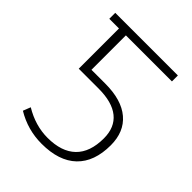

<svg xmlns="http://www.w3.org/2000/svg" viewBox="-207 -851 982 982"><g transform="rotate(45 284.5 -360.0)"><path d="M53 -730H506V-687H173V-438H273Q391 -438 453.5 -385Q516 -332 516 -235Q516 -116 450.5 -53Q385 10 260 10Q159 10 73 -42L89 -83Q172 -33 260 -33Q361 -33 413.5 -84Q466 -135 466 -235Q466 -314 415.5 -355Q365 -396 266 -396H123V-687H53Z"/></g></svg>

Font: M PLUS 1p Light
Style: Regular
Weight: 300
Version: Version 1.061